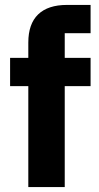

<svg xmlns="http://www.w3.org/2000/svg" viewBox="-20 -760 401 780"><path d="M95 -410H21V-525H95V-587Q95 -663 135 -701.5Q175 -740 252 -740H348V-625H243V-525H348V-410H243V0H95Z"/></svg>

Font: IBM Plex Sans Arabic
Style: Bold
Weight: 700
Designer: Mike Abbink, Paul van der Laan, Pieter van Rosmalen, Wael Morcos, Khajak Apelian
Foundry: Bold Monday
Version: Version 1.2